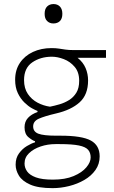

<svg xmlns="http://www.w3.org/2000/svg" viewBox="-20 -748 578 970"><path d="M246 202.5Q173 202.5 132.5 184.5Q92 166.5 75.5 139.2Q59 112 59 84Q59 50 76 26.8Q93 3.5 116 -10.2Q139 -24 157 -29V-34.5Q143.5 -38.5 123.8 -54.8Q104 -71 104 -105Q104 -133.5 121.2 -152.2Q138.5 -171 169.5 -182V-187.5Q159.5 -191 141 -201.2Q122.5 -211.5 103 -230.5Q83.5 -249.5 70 -277.8Q56.5 -306 56.5 -345Q56.5 -394.5 80.5 -430.2Q104.5 -466 146.2 -485.5Q188 -505 240 -505Q261.5 -505 277.5 -502.5Q293.5 -500 310.5 -497.5Q327.5 -495 352 -495H515.5V-456H372Q400 -433.5 412.5 -404Q425 -374.5 425 -341.5Q425 -269.5 382.2 -231Q339.5 -192.5 264 -175Q204.5 -161 176 -148.2Q147.5 -135.5 147.5 -109.5Q147.5 -82.5 174 -72.5Q200.5 -62.5 263.5 -62.5H286Q394 -62.5 438.8 -38Q483.5 -13.5 483.5 42Q483.5 81 462.2 111Q441 141 406 161.2Q371 181.5 329 192Q287 202.5 246 202.5ZM232.5 -209Q255 -213.5 280.8 -221Q306.5 -228.5 329 -242.5Q351.5 -256.5 365.8 -279.8Q380 -303 380 -340Q380 -383.5 357.2 -410.2Q334.5 -437 302.5 -449.2Q270.5 -461.5 242 -461.5Q185 -461.5 143.2 -433Q101.5 -404.5 101.5 -343.5Q101.5 -301.5 120.8 -273.2Q140 -245 170 -229.2Q200 -213.5 232.5 -209ZM247 159.5Q309.5 159.5 352 141.5Q394.5 123.5 416.2 97.5Q438 71.5 438 47.5Q438 23.5 425.2 8.8Q412.5 -6 378.8 -13Q345 -20 281 -20H260.5Q221 -20 185.2 -8Q149.5 4 126.8 25.8Q104 47.5 104 78Q104 99.5 117 118Q130 136.5 161 148Q192 159.5 247 159.5ZM249.5 -629.5Q230.5 -629.5 218 -641.8Q205.5 -654 205.5 -678Q205.5 -703 218 -715.2Q230.5 -727.5 250.5 -727.5Q270.5 -727.5 282.8 -714.8Q295 -702 295 -678Q295 -654 282.8 -641.8Q270.5 -629.5 249.5 -629.5Z"/></svg>

Font: Heraclito ExtraLight
Style: Regular
Weight: 200
Designer: Kostas Bartsokas (font) & Cristiano Sobral (main changes)
Foundry: Kostas Bartsokas (font) & Cristiano Sobral (main changes)
Version: Version 1.00;July 8, 2020;FontCreator 13.0.0.2655 64-bit